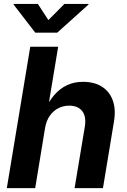

<svg xmlns="http://www.w3.org/2000/svg" viewBox="-20 -968 654 988"><path d="M211.9 -309.6 161.1 0H15.1L135.7 -727.5H279.3L225.6 -403.3H210.4Q232.9 -449.2 261.2 -481.2Q289.6 -513.2 325.7 -530Q361.8 -546.9 407.7 -546.9Q464.4 -546.9 503.7 -522.5Q543 -498 560.1 -452.1Q577.1 -406.2 566.4 -341.8L509.8 0H363.8L416.5 -315.9Q424.8 -367.7 403.3 -396Q381.8 -424.3 335.9 -424.3Q305.7 -424.3 279.8 -410.9Q253.9 -397.5 236.1 -372.1Q218.3 -346.7 211.9 -309.6ZM174.8 -947.8 229 -864.7 311.5 -947.8H436L435.5 -944.8L274.4 -799.8H161.6L49.8 -944.8L50.3 -947.8Z"/></svg>

Font: Inter 18pt
Style: Bold Italic
Weight: 700
Italic angle: -9.3988°
Designer: Rasmus Andersson
Foundry: rsms
Version: Version 4.001;git-66647c0bb